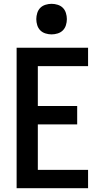

<svg xmlns="http://www.w3.org/2000/svg" viewBox="-20 -985 540 1005"><path d="M67 0V-735H441V-639H178V-430H384V-334H178V-96H441V0ZM250 -805Q234 -805 218 -810Q202 -815 191 -826Q180 -837 175 -853Q170 -869 170 -885Q170 -901 175 -917Q180 -933 191 -944Q202 -955 218 -960Q234 -965 250 -965Q266 -965 282 -960Q298 -955 309 -944Q320 -933 325 -917Q330 -901 330 -885Q330 -869 325 -853Q320 -837 309 -826Q298 -815 282 -810Q266 -805 250 -805Z"/></svg>

Font: Iosevka Term
Style: Bold
Weight: 700
Monospace: yes
Designer: Belleve Invis
Foundry: Belleve Invis
Version: Version 30.0.1